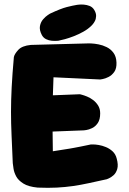

<svg xmlns="http://www.w3.org/2000/svg" viewBox="-20 -854 585 872"><path d="M151 -2Q109 -6 86 -20.5Q63 -35 53.5 -53Q44 -71 41.5 -87.5Q39 -104 38 -113Q35 -184 32.5 -239.5Q30 -295 30 -346.5Q30 -398 33 -457Q36 -516 43 -595Q46 -609 63 -627.5Q80 -646 120 -650L385 -657Q385 -657 397 -656.5Q409 -656 427.5 -652.5Q446 -649 464.5 -640Q483 -631 495.5 -614Q508 -597 509 -570Q510 -543 499 -527.5Q488 -512 473 -504.5Q458 -497 446.5 -495Q435 -493 435 -493L223 -503Q221 -452 220 -417Q219 -382 218.5 -355Q218 -328 218.5 -302.5Q219 -277 219 -245Q219 -213 220 -167Q250 -172 267.5 -174.5Q285 -177 296 -179Q307 -181 318.5 -183Q330 -185 347 -188.5Q364 -192 393 -198Q393 -198 403 -198Q413 -198 428.5 -195.5Q444 -193 461 -186Q478 -179 491.5 -166.5Q505 -154 510 -134Q518 -105 512.5 -86.5Q507 -68 495.5 -58Q484 -48 474.5 -44Q465 -40 465 -40Q419 -30 382.5 -22Q346 -14 311 -9Q276 -4 238 -2Q200 0 151 -2ZM75 -251 64 -415 343 -426Q343 -426 352.5 -423.5Q362 -421 375.5 -415.5Q389 -410 402.5 -400Q416 -390 425.5 -375Q435 -360 435 -339Q435 -311 424 -295Q413 -279 398 -272Q383 -265 372 -263.5Q361 -262 361 -262ZM245 -669Q245 -669 236 -668.5Q227 -668 214.5 -669Q202 -670 189.5 -676Q177 -682 170 -695Q158 -718 161.5 -736Q165 -754 176 -766.5Q187 -779 197 -785.5Q207 -792 207 -792Q256 -815 283.5 -822Q311 -829 330 -832Q330 -832 339 -833Q348 -834 361 -833Q374 -832 387 -827Q400 -822 408 -809Q417 -794 416.5 -781Q416 -768 411 -758.5Q406 -749 401 -743.5Q396 -738 396 -738Q380 -722 358.5 -710Q337 -698 315 -689.5Q293 -681 274.5 -676Q256 -671 245 -669Z"/></svg>

Font: Sour Gummy Black
Style: Regular
Weight: 900
Designer: Stefie Justprince
Foundry: Eifetstype
Version: Version 1.000